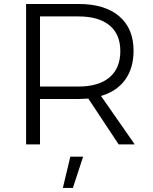

<svg xmlns="http://www.w3.org/2000/svg" viewBox="-20 -719 763 956"><path d="M650.9 0H570.8L419.9 -228Q387.7 -226.1 371.1 -226.1H179.2V0H109.9V-699.2H371.1Q501.5 -699.2 573.2 -638.4Q645 -577.6 645 -466.8Q645 -379.9 603.3 -322Q561.5 -264.2 482.9 -241.2ZM179.2 -288.1H371.1Q470.7 -288.1 524.9 -333.5Q579.1 -378.9 579.1 -464.8Q579.1 -548.8 524.9 -593Q470.7 -637.2 371.1 -637.2H179.2ZM293 216.8 330.1 61H394L342.8 216.8Z"/></svg>

Font: Montserrat arm Light
Style: Regular
Weight: 300
Designer: Julieta Ulanovsky
Foundry: Julieta Ulanovsky
Version: Version 6.000;PS 006.000;hotconv 1.0.88;makeotf.lib2.5.64775